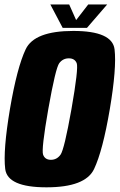

<svg xmlns="http://www.w3.org/2000/svg" viewBox="-24 -816 524 841"><path d="M179.5 4.5Q8.5 4.5 -1.2 -76Q-11 -156.5 19.5 -338Q50.5 -520 88.5 -600.2Q126.5 -680.5 297.2 -680.5Q468 -680.5 477.8 -599.8Q487.5 -519 457 -338Q426 -155.5 388 -75.5Q350 4.5 179.5 4.5ZM199 -116Q225 -116 241.2 -138.5Q257.5 -161 289 -338Q320.5 -518 312 -539.2Q303.5 -560.5 277.5 -560.5Q251.5 -560.5 235.5 -539.2Q219.5 -518 187.5 -338Q156.5 -161 164.8 -138.5Q173 -116 199 -116ZM250.5 -694 196.5 -796.5H279L309.5 -728L362.5 -796.5H445.5L357 -694Z"/></svg>

Font: Anybody Condensed ExtraBold
Style: Italic
Weight: 800
Width: 3
Italic angle: -10°
Designer: Tyler Finck
Foundry: Etcetera Type Company
Version: Version 1.010; ttfautohint (v1.8.3) -l 8 -r 50 -G 200 -x 14 